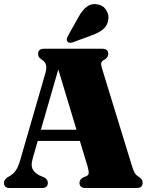

<svg xmlns="http://www.w3.org/2000/svg" viewBox="-21 -945 742 965"><path d="M219.5 -26.5Q219.5 0 190.5 0H28Q-1 0 -1 -26.5Q-1 -41 15.5 -53L25.5 -59Q41 -66.5 55.2 -84Q69.5 -101.5 80.5 -140L207 -577Q214.5 -604.5 210.2 -618.8Q206 -633 192.5 -642.5Q181.5 -650 176 -656.5Q170.5 -663 170.5 -673.5Q170.5 -700 200 -700H493Q523 -700 523 -673.5Q523 -654.5 500.5 -643Q490 -637.5 487.8 -628.8Q485.5 -620 492.5 -598.5L640 -118Q648.5 -88.5 656.5 -75.8Q664.5 -63 676.5 -56.5Q696 -44.5 696 -26.5Q696 0 666 0H408.5Q378.5 0 378.5 -26.5Q378.5 -43.5 398 -53.5L412.5 -59.5Q422.5 -63.5 424.5 -72.5Q426.5 -81.5 420 -105.5L380.5 -236.5H168.5L143.5 -149Q132 -110.5 146 -89.8Q160 -69 189 -58.5L201.5 -53Q219.5 -43.5 219.5 -26.5ZM184.5 -293H363.5L272 -596ZM374 -860Q392 -893 414.8 -910.8Q437.5 -928.5 467 -923.5Q497 -919 512 -895.5Q527 -872 523.5 -848Q519.5 -816.5 498 -798.5Q476.5 -780.5 443 -768.5L345.5 -732.5Q338 -729.5 330 -730Q322 -730.5 318 -736.5Q313.5 -742.5 315 -749.8Q316.5 -757 320.5 -764.5Z"/></svg>

Font: Fraunces 144pt Soft Black
Style: Regular
Weight: 900
Version: Version 1.000;[b76b70a41]